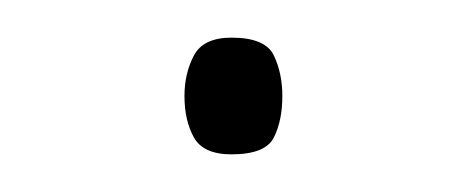

<svg xmlns="http://www.w3.org/2000/svg" viewBox="-20 -74 248 102"><path d="M78 -23Q78 -35 83 -44.5Q88 -54 103 -54Q121 -54 125.5 -44.5Q130 -35 130 -23Q130 -10 125.5 -1Q121 8 103 8Q88 8 83 -1Q78 -10 78 -23Z"/></svg>

Font: Noto Sans Devanagari UI Condensed Thin
Style: Regular
Weight: 100
Width: 3
Designer: Jelle Bosma - Monotype Design Team
Foundry: Monotype Imaging Inc.
Version: Version 2.004; ttfautohint (v1.8.4.7-5d5b)